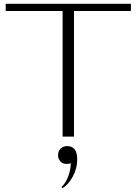

<svg xmlns="http://www.w3.org/2000/svg" viewBox="-20 -720 720 1012"><path d="M310 -662H10V-700H670V-662H370V0H310ZM304 266Q325 247 339 211Q353 175 353 140Q345 144 331 144Q311 144 298.5 131Q286 118 286 98Q286 77 299.5 63.5Q313 50 334 50Q387 50 387 121Q387 166 364.5 209Q342 252 309 272Z"/></svg>

Font: Fahkwang ExtraLight
Style: Regular
Weight: 275
Designer: Suppakit Chalermlarp | Katatrad Co.,Ltd.
Foundry: Cadson Demak Co.,Ltd.
Version: Version 1.000; ttfautohint (v1.6)